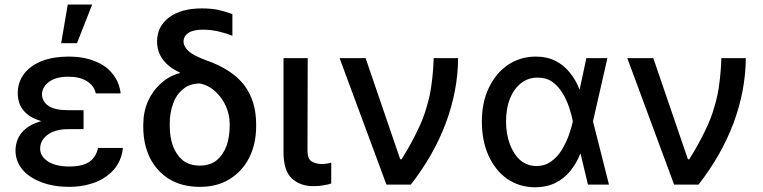

<svg xmlns="http://www.w3.org/2000/svg" viewBox="-20 -797 3295 829"><path d="M254.9 -285.2Q276.4 -285.2 340.8 -285.2Q340.8 -273.4 340.8 -239.3Q323.2 -239.3 271.5 -239.3Q237.3 -239.3 210 -228.5Q183.6 -217.8 168.9 -199.2Q153.3 -180.7 153.3 -155.3Q153.3 -122.1 187.5 -99.6Q221.7 -78.1 278.3 -78.1Q335 -78.1 365.2 -97.7Q394.5 -118.2 403.3 -158.2Q439.5 -158.2 510.7 -158.2Q506.8 -119.1 488.3 -87.9Q469.7 -56.6 438.5 -35.2Q408.2 -12.7 367.2 -2Q327.1 9.8 278.3 9.8Q211.9 9.8 160.2 -9.8Q107.4 -29.3 77.1 -64.5Q46.9 -100.6 46.9 -148.4Q46.9 -171.9 56.6 -196.3Q66.4 -220.7 89.8 -240.2Q113.3 -260.7 153.3 -272.5Q193.4 -285.2 254.9 -285.2ZM340.8 -262.7Q319.3 -262.7 254.9 -262.7Q196.3 -262.7 157.2 -274.4Q118.2 -286.1 96.7 -304.7Q74.2 -324.2 65.4 -346.7Q56.6 -370.1 56.6 -393.6Q56.6 -443.4 85 -479.5Q112.3 -514.6 162.1 -534.2Q211.9 -552.7 277.3 -552.7Q339.8 -552.7 388.7 -533.2Q437.5 -514.6 465.8 -478.5Q495.1 -443.4 501 -393.6Q464.8 -393.6 393.6 -393.6Q386.7 -426.8 355.5 -446.3Q325.2 -465.8 274.4 -465.8Q222.7 -465.8 192.4 -444.3Q162.1 -421.9 161.1 -389.6Q162.1 -358.4 189.5 -339.8Q217.8 -321.3 271.5 -321.3Q293.9 -321.3 340.8 -321.3Q340.8 -306.6 340.8 -262.7ZM244.1 -610.4Q251 -651.4 272.5 -777.3Q298.8 -777.3 377.9 -777.3Q361.3 -735.4 312.5 -610.4Q294.9 -610.4 244.1 -610.4Z M658.2 -618.2Q658.2 -682.6 710 -721.7Q761.7 -760.7 851.6 -760.7Q888.7 -760.7 919.9 -754.9Q950.2 -748 983.4 -736.3Q983.4 -705.1 983.4 -642.6Q962.9 -651.4 927.7 -660.2Q892.6 -668.9 856.4 -668.9Q815.4 -668.9 793.9 -655.3Q772.5 -640.6 772.5 -617.2Q772.5 -605.5 780.3 -592.8Q788.1 -579.1 808.6 -565.4Q830.1 -551.8 869.1 -537.1Q981.4 -498 1034.2 -429.7Q1085.9 -360.4 1085.9 -261.7Q1085.9 -257.8 1085.9 -251Q1085.9 -176.8 1056.6 -117.2Q1027.3 -58.6 972.7 -24.4Q918.9 9.8 842.8 9.8Q766.6 9.8 710.9 -23.4Q656.2 -57.6 627 -116.2Q598.6 -174.8 598.6 -249Q598.6 -252 598.6 -258.8Q598.6 -313.5 619.1 -360.4Q640.6 -407.2 676.8 -438.5Q712.9 -470.7 756.8 -481.4Q756.8 -482.4 755.9 -484.4Q710 -504.9 684.6 -538.1Q658.2 -572.3 658.2 -618.2ZM712.9 -263.7Q712.9 -260.7 712.9 -253.9Q712.9 -206.1 726.6 -167Q741.2 -127.9 769.5 -104.5Q798.8 -82 842.8 -82Q886.7 -82 915 -104.5Q943.4 -127.9 958 -167Q971.7 -206.1 971.7 -253.9Q971.7 -257.8 971.7 -263.7Q971.7 -301.8 955.1 -338.9Q939.5 -375 910.2 -401.4Q881.8 -428.7 842.8 -436.5Q798.8 -436.5 770.5 -412.1Q741.2 -388.7 727.5 -349.6Q712.9 -310.5 712.9 -263.7Z M1204.1 -545.9Q1229.5 -545.9 1308.6 -545.9Q1308.6 -446.3 1307.6 -147.5Q1307.6 -110.4 1326.2 -99.6Q1344.7 -88.9 1369.1 -88.9Q1380.9 -88.9 1392.6 -90.8Q1404.3 -92.8 1410.2 -94.7Q1410.2 -64.5 1410.2 -4.9Q1397.5 0 1377.9 2.9Q1358.4 6.8 1333 6.8Q1276.4 6.8 1240.2 -26.4Q1204.1 -59.6 1204.1 -140.6Q1204.1 -275.4 1204.1 -545.9Z M1648.4 0Q1597.7 -136.7 1446.3 -545.9Q1474.6 -545.9 1558.6 -545.9Q1596.7 -436.5 1708 -109.4Q1710 -109.4 1713.9 -109.4Q1754.9 -174.8 1781.2 -230.5Q1808.6 -285.2 1822.3 -335.9Q1837.9 -386.7 1843.8 -437.5Q1850.6 -488.3 1852.5 -545.9Q1887.7 -545.9 1958 -545.9Q1957 -406.2 1905.3 -266.6Q1853.5 -127.9 1753.9 0Q1718.8 0 1648.4 0Z M2289.1 11.7Q2220.7 10.7 2168.9 -25.4Q2118.2 -61.5 2088.9 -126Q2060.5 -189.5 2060.5 -272.5Q2060.5 -355.5 2090.8 -418Q2121.1 -481.4 2172.9 -516.6Q2226.6 -552.7 2293.9 -552.7Q2341.8 -552.7 2377.9 -534.2Q2414.1 -516.6 2439.5 -484.4Q2465.8 -453.1 2482.4 -410.2Q2494.1 -410.2 2519.5 -410.2Q2524.4 -376 2540 -274.4Q2557.6 -206.1 2609.4 0Q2586.9 0 2518.6 0Q2502 -68.4 2453.1 -274.4Q2448.2 -300.8 2437.5 -333Q2426.8 -365.2 2409.2 -394.5Q2391.6 -423.8 2365.2 -443.4Q2338.9 -461.9 2301.8 -461.9Q2260.7 -461.9 2230.5 -438.5Q2199.2 -414.1 2181.6 -371.1Q2165 -328.1 2165 -272.5Q2165 -217.8 2181.6 -173.8Q2198.2 -129.9 2227.5 -104.5Q2256.8 -80.1 2296.9 -80.1Q2332 -80.1 2359.4 -99.6Q2386.7 -119.1 2405.3 -149.4Q2423.8 -179.7 2435.5 -211.9Q2447.3 -245.1 2453.1 -271.5Q2472.7 -362.3 2511.7 -545.9Q2534.2 -545.9 2602.5 -545.9Q2586.9 -476.6 2540 -271.5Q2535.2 -236.3 2519.5 -132.8Q2510.7 -132.8 2485.4 -132.8Q2468.8 -90.8 2441.4 -57.6Q2415 -25.4 2377 -6.8Q2338.9 11.7 2289.1 11.7Z M2890.6 0Q2839.8 -136.7 2688.5 -545.9Q2716.8 -545.9 2800.8 -545.9Q2838.9 -436.5 2950.2 -109.4Q2952.1 -109.4 2956.1 -109.4Q2997.1 -174.8 3023.4 -230.5Q3050.8 -285.2 3064.5 -335.9Q3080.1 -386.7 3085.9 -437.5Q3092.8 -488.3 3094.7 -545.9Q3129.9 -545.9 3200.2 -545.9Q3199.2 -406.2 3147.5 -266.6Q3095.7 -127.9 2996.1 0Q2960.9 0 2890.6 0Z"/></svg>

Font: DeepSea
Style: Medium
Weight: 500
Designer: Stem
Version: Version 3.019;git-0a5106e0b